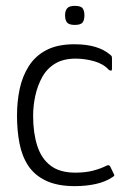

<svg xmlns="http://www.w3.org/2000/svg" viewBox="-20 -629 431 655"><path d="M235 6Q176 6 137 -12.5Q98 -31 76.5 -63.5Q55 -96 46.5 -140Q38 -184 38 -235Q38 -282 47 -325Q56 -368 78 -403Q100 -438 138 -458Q176 -478 234 -478Q275 -478 305 -469Q335 -460 355 -443Q360 -439 361 -437Q362 -435 362 -429V-394Q362 -388 358.5 -388Q355 -388 351 -391Q333 -411 301.5 -420Q270 -429 238 -429Q196 -429 168 -412Q140 -395 124 -366Q108 -337 100.5 -302.5Q93 -268 93 -234Q93 -176 107 -132Q121 -88 152.5 -64Q184 -40 237 -40Q270 -40 296 -46.5Q322 -53 344 -64Q352 -68 356 -61L368 -36Q371 -32 369.5 -29.5Q368 -27 364 -25Q341 -9 307.5 -1.5Q274 6 235 6ZM268 -577Q268 -560 261.5 -552Q255 -544 235 -544Q216 -544 209 -552Q202 -560 202 -577Q202 -592 209 -600.5Q216 -609 235 -609Q256 -609 262 -600.5Q268 -592 268 -577Z"/></svg>

Font: Glory Light
Style: Regular
Weight: 300
Version: Version 1.011